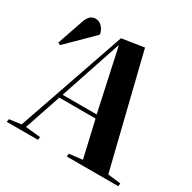

<svg xmlns="http://www.w3.org/2000/svg" viewBox="-164 -907 1067 1069"><g transform="rotate(30 369.5 -372.5)"><path d="M472 -743 648 -29 731 -19 729 0H398L400 -19L485 -29L431 -263H198L119 -29L215 -19L212 0H12L15 -19L91 -29L330 -721ZM206 -286H425L340 -678H337ZM55 -518 40 -526 97 -692Q115 -745 153 -745Q177 -745 193.5 -729Q210 -713 217 -687V-678Z"/></g></svg>

Font: Literata 72pt
Style: Bold Italic
Weight: 700
Italic angle: -2°
Designer: Latin by Veronika Burian and Jose Scaglione. Greek by Irene Vlachou. Cyrillic by Vera Evstafieva
Foundry: TypeTogether
Version: Version 3.002